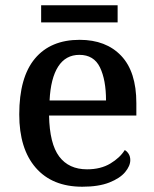

<svg xmlns="http://www.w3.org/2000/svg" viewBox="-20 -698 585 728"><path d="M292 10Q178 10 115.5 -62Q53 -134 53 -264Q53 -405 112.5 -476Q172 -547 282 -547Q382 -547 439.5 -486.5Q497 -426 497 -307V-260H166Q168 -153 204.5 -104.5Q241 -56 310 -56Q362 -56 398.5 -78Q435 -100 453 -129Q461 -125 467.5 -115Q474 -105 474 -91Q474 -69 454.5 -45.5Q435 -22 394.5 -6Q354 10 292 10ZM382 -317Q382 -395 359 -442.5Q336 -490 281 -490Q229 -490 200.5 -445.5Q172 -401 168 -317ZM136 -613V-678H426V-613Z"/></svg>

Font: Noto Serif Bengali Medium
Style: Regular
Weight: 500
Designer: Juan Bruce, Universal Thirst, Indian Type Foundry and the Monotype Design Team.
Foundry: Monotype Imaging Inc.
Version: Version 2.003; ttfautohint (v1.8.4.7-5d5b)